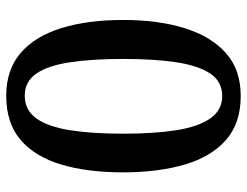

<svg xmlns="http://www.w3.org/2000/svg" viewBox="-106 -658 774 601"><g transform="rotate(-90 280.5 -357.0)"><path d="M281 10Q196 10 143.5 -36Q91 -82 66.5 -165Q42 -248 42 -359Q42 -470 66.5 -552Q91 -634 143.5 -679Q196 -724 282 -724Q363 -724 415.5 -679Q468 -634 493.5 -551.5Q519 -469 519 -358Q519 -247 493 -164.5Q467 -82 415 -36Q363 10 281 10ZM281 -48Q326 -48 351 -85Q376 -122 386.5 -191Q397 -260 397 -358Q397 -456 386.5 -525Q376 -594 351 -630Q326 -666 282 -666Q237 -666 211 -630Q185 -594 174 -525Q163 -456 163 -358Q163 -260 174 -191Q185 -122 211 -85Q237 -48 281 -48Z"/></g></svg>

Font: Noto Rashi Hebrew Medium
Style: Regular
Weight: 500
Version: Version 1.006